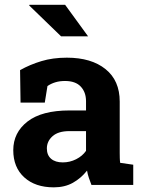

<svg xmlns="http://www.w3.org/2000/svg" viewBox="-20 -782 603 812"><path d="M207.5 10.3Q128.9 10.3 82.5 -32Q36.1 -74.2 36.1 -147Q36.1 -221.2 96.4 -268.1Q156.7 -314.9 273.9 -314.9H343.8V-354Q343.8 -392.1 321.5 -415.8Q299.3 -439.5 254.9 -439.5Q231.9 -439.5 213.6 -433.8Q195.3 -428.2 180.7 -418L169.4 -348.1H66.9L64.9 -485.4Q106.4 -508.8 154.8 -523.4Q203.1 -538.1 262.7 -538.1Q366.2 -538.1 426.3 -489.7Q486.3 -441.4 486.3 -352.5V-134.8Q486.3 -124 486.6 -113.8Q486.8 -103.5 488.3 -93.3L543.5 -85.4V0H366.7Q361.3 -13.7 356 -29.3Q350.6 -44.9 348.1 -60.5Q322.8 -28.3 288.3 -9Q253.9 10.3 207.5 10.3ZM245.6 -95.2Q275.4 -95.2 302 -108.6Q328.6 -122.1 343.8 -144V-227.5H273.4Q226.6 -227.5 202.4 -206.1Q178.2 -184.6 178.2 -154.3Q178.2 -126 196 -110.6Q213.9 -95.2 245.6 -95.2ZM352.5 -628.4H238.3L103.5 -758.8L104.5 -761.7H255.4Z"/></svg>

Font: Roboto Slab
Style: Bold
Weight: 700
Designer: Google
Version: Version 2.000; ttfautohint (v1.8.1.43-b0c9)